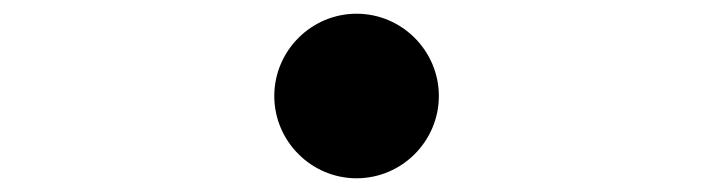

<svg xmlns="http://www.w3.org/2000/svg" viewBox="-20 -520 1040 280"><path d="M500 -260C566 -260 620 -314 620 -380C620 -446 566 -500 500 -500C434 -500 380 -446 380 -380C380 -314 434 -260 500 -260Z"/></svg>

Font: Noto Serif CJK HK Black
Style: Regular
Weight: 900
Designer: Ryoko NISHIZUKA 西塚涼子 (kana & ideographs); Frank Grießhammer (Latin, Greek & Cyrillic); Wenlong ZHANG 张文龙 (bopomofo); San
Foundry: Adobe
Version: Version 2.001;hotconv 1.1.0;makeotfexe 2.6.0